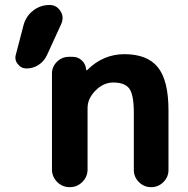

<svg xmlns="http://www.w3.org/2000/svg" viewBox="-20 -775 759 774"><path d="M189.5 -478.5Q189.5 -505.9 209.5 -525.9Q229.5 -545.9 257.8 -545.9H273.4Q294.9 -545.9 310.5 -530.8Q326.2 -515.6 327.1 -494.1Q327.1 -493.2 328.6 -492.2Q330.1 -491.2 331.1 -492.2Q395.5 -556.6 481.4 -556.6Q574.2 -556.6 616.7 -503.4Q659.2 -450.2 659.2 -330.1V-89.8Q659.2 -61.5 638.7 -41Q618.2 -20.5 589.4 -20.5Q560.5 -20.5 540 -41Q519.5 -61.5 519.5 -89.8V-320.3Q519.5 -392.6 501.5 -417.5Q483.4 -442.4 436.5 -442.4Q397.5 -442.4 365.2 -410.2Q333 -377.9 333 -339.8V-91.8Q333 -62.5 312 -41.5Q291 -20.5 261.2 -20.5Q231.4 -20.5 210.4 -41.5Q189.5 -62.5 189.5 -91.8ZM179.7 -754.9Q208 -754.9 223.6 -730.5Q232.4 -716.8 232.4 -702.1Q232.4 -691.4 227.5 -679.7L168.9 -551.8Q157.2 -527.3 135.3 -513.2Q113.3 -499 86.9 -499Q65.4 -499 51.8 -516.6Q42 -528.3 42 -543Q42 -548.8 43.9 -554.7L75.2 -674.8Q85 -710 113.8 -732.4Q142.6 -754.9 179.7 -754.9Z"/></svg>

Font: Gen Jyuu GothicX Bold
Style: Bold
Weight: 700
Designer: Ryoko NISHIZUKA (kana &amp; ideographs); Paul D. Hunt (Latin, Greek &amp; Cyrillic); Wenlong ZHANG (bopomofo); Sandoll C
Version: Version 1.058.20140828